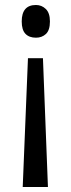

<svg xmlns="http://www.w3.org/2000/svg" viewBox="-20 -563 285 769"><path d="M180 -477Q180 -442 164 -427Q148 -412 124 -412Q97 -412 82 -427.5Q67 -443 67 -477Q67 -543 124 -543Q147 -543 163.5 -527Q180 -511 180 -477ZM92 -330H152L172 186H71Z"/></svg>

Font: Noto Sans Lao Condensed
Style: Regular
Weight: 400
Width: 3
Designer: Monotype Design Team
Foundry: Monotype Imaging Inc.
Version: Version 2.003; ttfautohint (v1.8.4.7-5d5b)